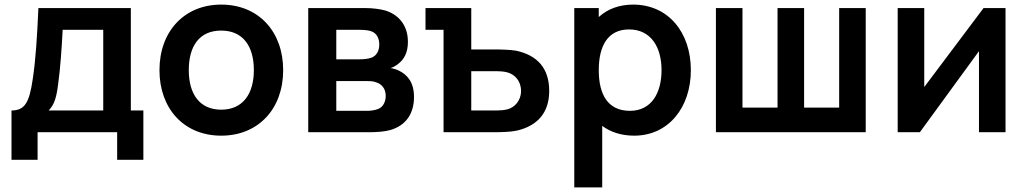

<svg xmlns="http://www.w3.org/2000/svg" viewBox="-20 -575 4463 835"><path d="M30 -94.5V120H143.5V0H489.5V120H603.5V-94.5H549V-540H147C141.5 -418.5 135.5 -316.5 122 -228.5C107.5 -129.5 88 -94.5 30 -94.5ZM191.5 -94.5C217.5 -121 226 -154 233 -210.5C242 -274.5 248.5 -365.5 252.5 -445.5H429V-94.5Z M942 15C1103.5 15 1211.5 -101.5 1211.5 -270C1211.5 -437 1105 -555 942 -555C782.5 -555 673.5 -439.5 673.5 -270C673.5 -103 779.5 15 942 15ZM801 -270C801 -372 845 -442 942 -442C1036.5 -442 1084 -374.5 1084 -270C1084 -168.5 1037.5 -98 942 -98C849 -98 801 -165 801 -270Z M1320.5 0H1586C1619 0 1653 -2.5 1677.5 -9.5C1745 -29 1780.5 -80.5 1780.5 -153C1780.5 -217 1752 -249.5 1715.5 -267.5C1704.5 -273 1691 -277 1678.5 -279C1690.5 -282.5 1702.5 -289.5 1714 -299C1738 -318.5 1754 -347 1754 -393C1754 -471 1707 -514 1655 -529.5C1633 -535.5 1601.5 -540 1566 -540H1320.5ZM1442.5 -93V-222.5H1575C1585 -222.5 1602.5 -222.5 1616 -217C1638.5 -210 1657.5 -191 1657.5 -158C1657.5 -134 1647 -109 1623 -100.5C1609.5 -95.5 1591.5 -93 1577.5 -93ZM1442.5 -317V-445.5H1540C1546.5 -445.5 1576 -445.5 1593 -439.5C1618.5 -431.5 1629.5 -408 1629.5 -381.5C1629.5 -356 1619 -334 1597.5 -325C1583.5 -319 1562.5 -317 1542.5 -317Z M1909 0H2128C2158 0 2201.5 -1 2228 -7C2316.5 -27.5 2368.5 -84 2368.5 -179.5C2368.5 -279.5 2315.5 -335 2224.5 -354.5C2199 -359 2156.5 -360 2126 -360H2029.5V-540H1830.5V-445.5H1909ZM2029.5 -94.5V-265.5H2138.5C2152 -265.5 2169.5 -264.5 2185.5 -260.5C2218.5 -252 2246 -223 2246 -179.5C2246 -137.5 2218.5 -108.5 2188.5 -100C2172 -95.5 2153 -94.5 2138.5 -94.5Z M2738 15C2887.5 15 2984.5 -108 2984.5 -270C2984.5 -434 2886.5 -555 2733.5 -555C2672 -555 2622 -535.5 2584 -501V-540H2477.5V240H2599V-27.5C2635.5 -0.5 2682 15 2738 15ZM2584 -270C2584 -375.5 2623.5 -447 2715.5 -447C2812.5 -447 2857 -368 2857 -270C2857 -171 2813.5 -93 2719.5 -93C2622.5 -93 2584 -165.5 2584 -270Z M3093.5 0H3745V-540H3629.5V-107H3477V-540H3361.5V-107H3209V-540H3093.5Z M4353 -540H4257.5L3999.5 -196.5V-540H3884V0H3980.5L4237.5 -352.5V0H4353Z"/></svg>

Font: Manrope
Style: Bold
Weight: 700
Designer: Mikhail Sharanda
Foundry: Mikhail Sharanda
Version: Version 4.505;FEAKit 1.0